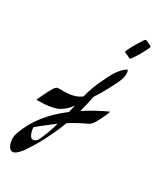

<svg xmlns="http://www.w3.org/2000/svg" viewBox="-225 -493 653 788"><g transform="rotate(30 101.5 -99.0)"><path d="M24.9 152.3Q35.6 152.3 45.4 139.6Q65.4 99.6 80.6 44.4L49.8 67.9Q19 91.3 1.5 106.9Q2 118.2 5.9 130.4Q12.7 152.3 24.9 152.3ZM-22.5 237.3Q-33.2 237.3 -41 224.6Q-49.8 207 -49.8 189Q-49.8 174.3 -43.9 159.2Q-7.8 58.1 96.7 -20.5L105 -55.7Q85.9 -27.3 55.2 -11.2Q22.5 2.9 -34.2 2.9L-43.5 3.4V2.9Q-43.5 -1 -26.9 -34.2L-20 -47.9Q-17.1 -54.2 -12.2 -62.5Q-1 -82 6.6 -82.5Q14.2 -83 22.5 -83.5L33.7 -83Q88.9 -83 116.7 -106Q128.9 -155.3 151.4 -200.2L157.2 -211.9Q185.5 -273.4 217.3 -291L219.2 -292Q223.1 -282.2 223.1 -272Q223.1 -249 202.1 -211.4L198.7 -204.1Q178.2 -163.6 153.3 -125.5Q145.5 -85.9 134.8 -47.4Q187.5 -81.1 240.7 -105.5H241.2Q241.7 -105.5 241.7 -104.5Q241.7 -99.1 231.9 -79.1L223.6 -62.5Q208 -28.8 194.8 -21Q151.4 -1 111.3 23.9Q96.7 63 78.1 100.1Q50.3 157.2 26.9 190.4Q13.2 214.8 -7.3 231.4Q-15.6 237.3 -22.5 237.3ZM203.1 -334.5H202.6Q188.5 -342.3 173.3 -348.1Q172.9 -348.6 172.9 -349.6Q172.9 -356.4 189.5 -386.2Q200.2 -405.3 212.9 -423.8Q213.4 -425.3 215.3 -428.2Q220.2 -434.6 222.7 -434.6Q227.5 -434.6 252.4 -420.9Q252.9 -420.4 252.9 -418.5L251.5 -413.6Q249 -407.7 248 -406.7V-406.2Q231.9 -372.1 212.9 -345.7V-345.2L208.5 -339.4Q204.6 -334.5 203.1 -334.5Z"/></g></svg>

Font: Terrible Cursive
Style: Regular
Weight: 400
Designer: GGBotNet
Foundry: GGBotNet
Version: 1.00